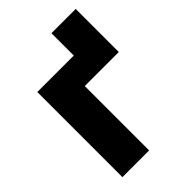

<svg xmlns="http://www.w3.org/2000/svg" viewBox="-203 -773 863 863"><g transform="rotate(-45 229.0 -341.5)"><path d="M286.6 -541V-683.1H440.9V-541ZM440.9 -541V-409.2H224.6V0H54.7V-541Z"/></g></svg>

Font: Inter 17pt ExtraBold
Style: Regular
Weight: 800
Version: Version 4.001;git-66647c0bb